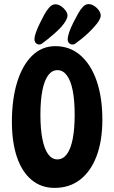

<svg xmlns="http://www.w3.org/2000/svg" viewBox="-20 -923 557 936"><path d="M246 -7Q181 -7 134 -46Q87 -85 62.5 -157.5Q38 -230 38 -329Q38 -439 63.5 -522Q89 -605 136.5 -651.5Q184 -698 250 -698Q321 -698 372.5 -653Q424 -608 451.5 -527.5Q479 -447 479 -340Q479 -237 451 -162.5Q423 -88 371 -47.5Q319 -7 246 -7ZM260 -146Q287 -146 306 -171.5Q325 -197 334.5 -246Q344 -295 344 -364Q344 -433 334.5 -481.5Q325 -530 306 -555.5Q287 -581 260 -581Q233 -581 214.5 -555.5Q196 -530 186.5 -481.5Q177 -433 177 -364Q177 -295 186.5 -246Q196 -197 214.5 -171.5Q233 -146 260 -146ZM333 -706Q324 -706 317 -712.5Q310 -719 310 -731Q310 -745 317.5 -766.5Q325 -788 338 -814Q350 -837 361 -857Q372 -877 384.5 -890Q397 -903 412 -903Q425 -903 438.5 -894.5Q452 -886 461.5 -873Q471 -860 471 -847Q471 -827 440 -793Q426 -777 409 -761Q392 -745 375.5 -732Q359 -719 348 -711Q344 -708 340.5 -707Q337 -706 333 -706ZM171 -706Q162 -706 155 -713Q148 -720 148 -731Q148 -745 155.5 -766Q163 -787 176 -813Q184 -829 195 -850Q206 -871 220 -886.5Q234 -902 250 -902Q264 -902 277.5 -893Q291 -884 300 -871.5Q309 -859 309 -847Q309 -827 279 -792Q264 -776 246 -760Q228 -744 211.5 -731Q195 -718 184 -710Q181 -708 177.5 -707Q174 -706 171 -706Z"/></svg>

Font: DynaPuff Condensed
Style: Regular
Weight: 400
Width: 3
Designer: Toshi Omagari, Jennifer Daniel
Foundry: Google Fonts
Version: Version 2.000